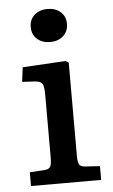

<svg xmlns="http://www.w3.org/2000/svg" viewBox="-54 -797 490 834"><g transform="rotate(-5 191.0 -380.0)"><path d="M185 -616Q150 -616 128 -635.5Q106 -655 106 -688Q106 -720 128 -740Q150 -760 185 -760Q220 -760 242 -740.5Q264 -721 264 -688Q264 -656 242 -636Q220 -616 185 -616ZM47 0V-60L110 -64Q130 -65 136.5 -75.5Q143 -86 143 -114V-390Q143 -425 136 -437Q129 -449 104 -451L48 -454L56 -517L243 -528L257 -520V-111Q257 -90 262 -77.5Q267 -65 291 -64L353 -60V0Z"/></g></svg>

Font: Literata 7pt Medium
Style: Regular
Weight: 500
Designer: Latin by Veronika Burian and Jose Scaglione. Greek by Irene Vlachou. Cyrillic by Vera Evstafieva.
Foundry: TypeTogether
Version: Version 3.002